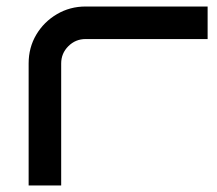

<svg xmlns="http://www.w3.org/2000/svg" viewBox="-20 -570 667 590"><path d="M618 -450H243Q212 -450 190 -428Q168 -406 168 -375V0H68V-375Q68 -424 91.5 -463.5Q115 -503 155 -526.5Q195 -550 243 -550H618Z"/></svg>

Font: Bruno Ace
Style: Regular
Weight: 400
Version: Version 1.100; ttfautohint (v1.8.4.7-5d5b);gftools[0.9.27]